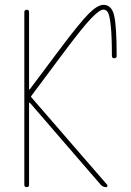

<svg xmlns="http://www.w3.org/2000/svg" viewBox="-20 -770 540 790"><path d="M80.1 -9.8V-719.7Q80.1 -729.5 89.8 -730Q99.6 -730.5 99.6 -719.7V-402.3Q99.6 -401.4 100.6 -401.4L102.5 -402.3L224.6 -565.4Q309.6 -678.7 345.7 -714.4Q381.8 -750 405.3 -750Q439.5 -750 449.7 -706.1Q460 -662.1 460 -540Q460 -530.3 450.2 -530.3Q440.4 -530.3 440.4 -540Q440.4 -619.1 436 -661.6Q431.6 -704.1 424.8 -717.3Q418 -730.5 405.3 -730.5Q389.6 -730.5 354.5 -693.8Q319.3 -657.2 241.2 -552.7L109.4 -376Q106.4 -372.1 109.4 -369.1L420.9 -9.8Q422.9 -6.8 421.9 -3.4Q420.9 0 417 0Q403.3 0 394.5 -9.8L102.5 -347.7H100.6Q99.6 -347.7 99.6 -346.7V-9.8Q99.6 0 89.8 0Q80.1 0 80.1 -9.8Z"/></svg>

Font: Rounded Mgen+ 1mn thin
Style: Regular
Weight: 100
Designer: [Source Han Sans]
Ryoko NISHIZUKA  (kana & ideographs); Paul D. Hunt (Latin, Greek & Cyrillic); Wenlong ZHANG  (bopomofo
Version: Version 1.059.20150602